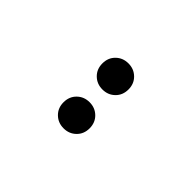

<svg xmlns="http://www.w3.org/2000/svg" viewBox="58 -1175 884 884"><g transform="rotate(-45 500.0 -733.0)"><path d="M435.1 -672.9Q411.1 -648.4 374 -648.4Q336.9 -648.4 313 -672.9Q289.1 -697.3 289.1 -733.4Q289.1 -769.5 313 -793.9Q336.9 -818.4 374 -818.4Q411.1 -818.4 435.1 -793.9Q459 -769.5 459 -733.4Q459 -697.3 435.1 -672.9ZM688 -672.9Q664.1 -648.4 627 -648.4Q589.8 -648.4 565.9 -672.9Q542 -697.3 542 -733.4Q542 -769.5 565.9 -793.9Q589.8 -818.4 627 -818.4Q664.1 -818.4 688 -793.9Q711.9 -769.5 711.9 -733.4Q711.9 -697.3 688 -672.9Z"/></g></svg>

Font: GenEi Gothic M Heavy
Style: Regular
Weight: 800
Designer: o_tamon (Modified); [Source Han Sans]
Ryoko NISHIZUKA  (kana & ideographs); Paul D. Hunt (Latin, Greek & Cyrillic); Wenl
Version: Version 1.1a;Original Version 1.004